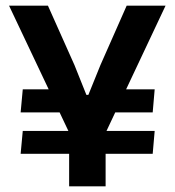

<svg xmlns="http://www.w3.org/2000/svg" viewBox="-20 -659 618 679"><path d="M520 -261.5H325.5L346.5 -343H527ZM53 -115 60.5 -196H527L520 -115ZM60.5 -343H230L251.5 -261.5H53ZM347 -175.5H231.5L12 -639H149.5L243.5 -428.5L285.5 -323.5H292.5L335 -428.5L428 -639H565.5ZM353.5 0H224.5V-294.5H353.5Z"/></svg>

Font: Anek Kannada Medium SemiBold
Style: Regular
Weight: 600
Version: Version 1.003